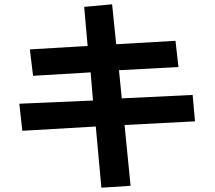

<svg xmlns="http://www.w3.org/2000/svg" viewBox="-20 -748 1002 894"><path d="M588 117 452 126 426 -159 84 -139 70 -265 413 -280 402 -411 134 -395 119 -518 388 -534 372 -716 502 -728 521 -542 797 -558 811 -436 534 -421 547 -290 877 -306 888 -183 560 -166Z"/></svg>

Font: Gmarket Sans TTF Bold
Style: Regular
Weight: 700
Designer: Creative Director : Sungho Lee; Art Director : Kiwoong Choi; Project Manager : Sori Yang, Jongwook Yoon; Font Designer :
Foundry: Sandoll Inc.
Version: Version 1.000;hotconv 1.0.109;makeotfexe 2.5.65596